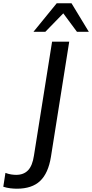

<svg xmlns="http://www.w3.org/2000/svg" viewBox="-87 -958 559 1165"><path d="M0 0ZM15 187Q-2 187 -24 184.5Q-46 182 -67 175L-54 91Q-36 98 -19 100.5Q-2 103 11 103Q57 103 83.5 75Q110 47 119 -14L229 -705H333L222 -6Q206 93 156.5 140Q107 187 15 187ZM116 -765 257 -938H347L452 -765H380L297 -877L188 -765Z"/></svg>

Font: Winston Medium
Style: Italic
Weight: 500
Italic angle: -9°
Designer: Original fonts by Vernon Adams / Changes by Cristiano Sobral
Foundry: Original fonts by Vernon Adams / Changes by Cristiano Sobral
Version: Version 2.503;July 17, 2020;FontCreator 13.0.0.2655 64-bit